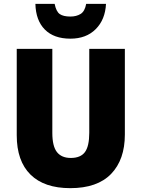

<svg xmlns="http://www.w3.org/2000/svg" viewBox="-20 -968 735 998"><path d="M629 -269Q629 -138 557.5 -64Q486 10 345 10Q210 10 138.5 -60.5Q67 -131 67 -265V-714H252V-277Q252 -208 276 -177.5Q300 -147 348 -147Q399 -147 421.5 -177.5Q444 -208 444 -278V-714H629ZM531 -948Q527 -866 477.5 -816.5Q428 -767 346 -767Q260 -767 213 -814.5Q166 -862 164 -948H264Q272 -908 290.5 -895Q309 -882 346 -882Q377 -882 399 -895.5Q421 -909 428 -948Z"/></svg>

Font: Noto Sans Myanmar SemiCondensed Black
Style: Regular
Weight: 900
Width: 4
Designer: Monotype Design Team
Foundry: Monotype Imaging Inc.
Version: Version 2.107; ttfautohint (v1.8.4.7-5d5b)